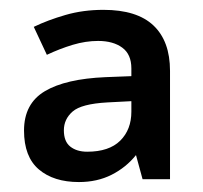

<svg xmlns="http://www.w3.org/2000/svg" viewBox="-20 -742 408 386"><path d="M188 -722.2Q255.4 -722.2 288.6 -690.7Q321.8 -659.2 321.8 -599.6V-381.8H266.6L253.4 -430.2Q233.4 -405.3 204.3 -390.6Q175.3 -376 138.7 -376Q87.9 -376 58.1 -401.4Q28.3 -426.8 28.3 -479.5Q28.3 -533.7 70.1 -558.6Q111.8 -583.5 192.4 -586.9L244.1 -588.9V-604.5Q244.1 -632.8 225.8 -646.2Q207.5 -659.7 177.2 -659.7Q152.3 -659.7 126.2 -651.9Q100.1 -644 74.2 -631.8L47.9 -688Q76.2 -701.7 111.6 -711.9Q147 -722.2 188 -722.2ZM244.1 -538.6 195.8 -536.1Q143.6 -533.2 126 -517.8Q108.4 -502.4 108.4 -480Q108.4 -457.5 121.3 -447.3Q134.3 -437 155.3 -437Q199.2 -437 221.7 -459.2Q244.1 -481.4 244.1 -517.6Z"/></svg>

Font: Open Sans SemiBold
Style: Regular
Weight: 600
Designer: Monotype Design Team
Foundry: Monotype Imaging Inc.
Version: Version 3.003; ttfautohint (v1.8.4)